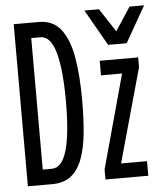

<svg xmlns="http://www.w3.org/2000/svg" viewBox="-52 -779 721 826"><g transform="rotate(-5 308.0 -366.0)"><path d="M35 0V-700H144Q204.5 -700 238.5 -656.5Q272.5 -613 286.2 -534.2Q300 -455.5 300 -350Q300 -271 293.8 -206.5Q287.5 -142 270.2 -95.8Q253 -49.5 221.8 -24.8Q190.5 0 140 0ZM105 -66H144Q188.5 -66 209.2 -138.2Q230 -210.5 230 -350Q230 -487.5 209.2 -560.8Q188.5 -634 145 -634H105ZM370 0V-43L481 -448H390V-511H556V-469L443 -63H555V0ZM432 -576 343 -732H406L472 -631L538 -732H601L512 -576Z"/></g></svg>

Font: Overpass Mono Light
Style: Regular
Weight: 300
Monospace: yes
Designer: Delve Withrington, Dave Bailey
Foundry: Delve Fonts LLC
Version: Version 4.000